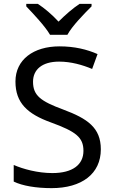

<svg xmlns="http://www.w3.org/2000/svg" viewBox="-20 -964 589 994"><path d="M239 -784H329C353 -829 416 -893 454 -931V-944H392C357 -921 319 -888 283 -852C250 -888 211 -921 176 -944H116V-931C152 -893 213 -829 239 -784ZM502 -191C502 -303 433 -350 307 -397C191 -440 151 -469 151 -541C151 -603 197 -645 286 -645C348 -645 407 -628 457 -607L485 -684C431 -708 366 -724 288 -724C153 -724 60 -655 60 -542C60 -431 122 -374 244 -330C373 -283 412 -253 412 -183C412 -112 357 -68 251 -68C175 -68 99 -89 51 -110V-24C96 -2 167 10 247 10C403 10 502 -64 502 -191Z"/></svg>

Font: Noto Sans Bengali
Style: Regular
Weight: 400
Designer: Jelle Bosma - Monotype Design Team
Foundry: Monotype Imaging Inc.
Version: Version 2.003